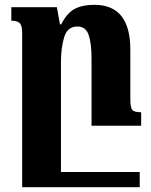

<svg xmlns="http://www.w3.org/2000/svg" viewBox="-20 -522 628 797"><path d="M560 192H233V-262Q233 -324 246.5 -368Q260 -412 301 -412Q336 -412 348 -377Q360 -342 360 -278V0H566V-56Q537 -56 529 -66Q521 -76 521 -110V-316Q521 -502 372 -502Q322 -502 290 -485Q258 -468 234 -421H229L216 -492H27V-436Q52 -436 62 -426Q72 -416 72 -384V255H560Z"/></svg>

Font: Noto Serif Armenian SemiCondensed Extra
Style: Regular
Weight: 800
Width: 4
Designer: Monotype Design Team
Foundry: Monotype Imaging Inc.
Version: Version 1.901